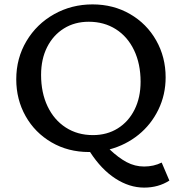

<svg xmlns="http://www.w3.org/2000/svg" viewBox="-20 -685 827 874"><path d="M751 137Q701 169 636 169Q569 169 505 127.5Q441 86 390 7H385Q290 7 214.5 -37Q139 -81 96.5 -156.5Q54 -232 54 -324Q54 -420 100.5 -498Q147 -576 226.5 -620.5Q306 -665 401 -665Q496 -665 572 -621Q648 -577 691 -501Q734 -425 734 -333Q734 -254 701 -186Q668 -118 610.5 -71.5Q553 -25 479 -5Q519 33 556.5 53Q594 73 636 73Q680 73 716 55ZM403 -70Q467 -70 516 -100.5Q565 -131 592.5 -186Q620 -241 620 -313Q620 -394 590.5 -456Q561 -518 507.5 -552Q454 -586 384 -586Q320 -586 271 -555.5Q222 -525 194.5 -470.5Q167 -416 167 -344Q167 -263 196.5 -201Q226 -139 279.5 -104.5Q333 -70 403 -70Z"/></svg>

Font: Ysabeau SC Semibold
Style: Regular
Weight: 600
Designer: Christian Thalmann (Catharsis Fonts)
Version: Version 0.003